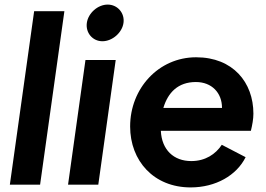

<svg xmlns="http://www.w3.org/2000/svg" viewBox="-20 -806 1161 838"><path d="M23 0H155L261 -757H129Z M277 0H409L485 -544H353ZM359 -706C353 -663 384 -626 427 -626C470 -626 513 -663 519 -706C525 -749 493 -786 450 -786C407 -786 365 -749 359 -706Z M812 12C922 12 1013 -41 1052 -120L948 -174C921 -133 876 -103 815 -103C738 -103 686 -152 682 -235H1075C1081 -260 1086 -286 1086 -310C1086 -446 997 -556 836 -556C672 -556 548 -420 548 -254C548 -104 651 12 812 12ZM693 -335C713 -402 757 -448 835 -448C904 -448 949 -401 949 -335Z"/></svg>

Font: Mluvka Bold
Style: Italic
Weight: 700
Italic angle: -8°
Designer: Modified by Jiří Krblich, Original typeface by Gumpita Rahayu
Foundry: Gumpita Rahayu & Jiří Krblich
Version: Version 2.000;Glyphs 3.1.1 (3134)